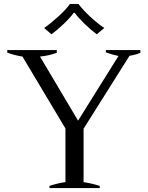

<svg xmlns="http://www.w3.org/2000/svg" viewBox="-20 -954 750 974"><path d="M204 -812Q236 -834 275 -869.5Q314 -905 335 -934H378Q399 -905 438 -869Q477 -833 509 -812L471 -780Q441 -802 409.5 -832.5Q378 -863 359 -889H354Q335 -863 303 -832.5Q271 -802 241 -780ZM231 -11Q277 -26 312 -30V-302L94 -667Q55 -673 17 -687V-700H268V-686Q225 -671 183 -667L376 -342L581 -670Q552 -676 517 -688V-700H692V-686Q669 -676 637 -671L404 -301V-30Q445 -24 486 -11V0H231Z"/></svg>

Font: Trirong
Style: Regular
Weight: 400
Version: Version 1.000